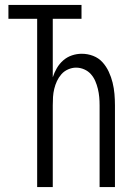

<svg xmlns="http://www.w3.org/2000/svg" viewBox="-20 -755 540 775"><path d="M130 0H193V-330Q193 -347 194 -363.5Q195 -380 199 -396.5Q203 -413 210 -428Q217 -443 228 -455.5Q239 -468 255 -475Q271 -482 287 -482Q304 -482 320 -475Q336 -468 347 -455.5Q358 -443 364.5 -428Q371 -413 375 -396.5Q379 -380 380.5 -363.5Q382 -347 382 -330V0H444V-330Q444 -353 442 -376Q440 -399 434.5 -421.5Q429 -444 419 -465.5Q409 -487 393.5 -504Q378 -521 356 -529.5Q334 -538 310 -538Q290 -538 270.5 -531.5Q251 -525 235.5 -511.5Q220 -498 209.5 -480Q199 -462 193 -443V-679H309V-735H14V-679H130Z"/></svg>

Font: Iosevka SS09 Light
Style: Regular
Weight: 300
Monospace: yes
Designer: Belleve Invis
Foundry: Belleve Invis
Version: Version 5.2.1; ttfautohint (v1.8.3)